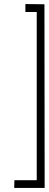

<svg xmlns="http://www.w3.org/2000/svg" viewBox="-20 -709 240 946"><path d="M161 179V-650H105V-689L199 -688L200 217H50L51 179Z"/></svg>

Font: Vibes
Style: Regular
Weight: 400
Designer: AbdElmomen Kadhim
Version: Version 1.100